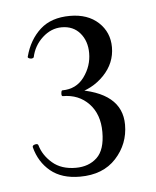

<svg xmlns="http://www.w3.org/2000/svg" viewBox="-36 -761 322 397"><g transform="rotate(-5 125.5 -562.5)"><path d="M217 -495Q217 -455 190 -425.5Q163 -396 115 -396Q77 -396 54 -415Q31 -434 23 -465Q22 -469 28 -470.5Q34 -472 35 -468Q41 -447 59.5 -431Q78 -415 108 -415Q135 -415 152 -431Q169 -447 169 -484Q169 -521 148 -543Q127 -565 94 -565Q91 -565 91.5 -571Q92 -577 94 -577Q123 -577 139.5 -599.5Q156 -622 156 -649Q156 -674 142 -690.5Q128 -707 104 -707Q82 -707 64 -690.5Q46 -674 41 -650Q39 -648 36 -648Q33 -648 30.5 -649.5Q28 -651 29 -653Q38 -687 61 -708Q84 -729 123 -729Q160 -729 182 -708.5Q204 -688 204 -657Q204 -624 180 -599Q156 -574 120 -567L119 -576Q217 -563 217 -495Z"/></g></svg>

Font: Cormorant Unicase
Style: Regular
Weight: 400
Designer: Christian Thalmann (Catharsis Fonts)
Foundry: Catharsis Fonts
Version: Version 4.000